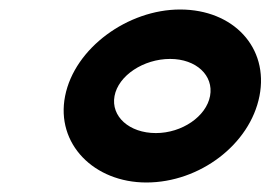

<svg xmlns="http://www.w3.org/2000/svg" viewBox="-20 -764 569 404"><path d="M117 -562C97 -461 178 -380 288 -380C400 -380 506 -460 526 -562C546 -664 471 -744 359 -744C249 -744 137 -663 117 -562ZM221 -562C229 -605 282 -640 338 -640C393 -640 430 -605 422 -562C414 -519 363 -484 308 -484C252 -484 213 -519 221 -562Z"/></svg>

Font: Charger EcoBold
Style: Obl
Weight: 1000
Designer: Jasper
Foundry: Cannot Into Space Fonts
Version: Version 1.1